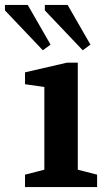

<svg xmlns="http://www.w3.org/2000/svg" viewBox="-76 -755 425 775"><path d="M25 0V-50L103 -70V-404L25 -415V-463L194 -502H238V-70L316 -50V0ZM258 -552 105 -713V-735H197L289 -575ZM97 -552 -56 -713V-735H36L128 -575Z"/></svg>

Font: Manuale
Style: Regular
Weight: 400
Designer: Eduardo Tunni / Pablo Cosgaya
Foundry: Eduardo Tunni / Pablo Cosgaya
Version: Version 1.002